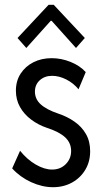

<svg xmlns="http://www.w3.org/2000/svg" viewBox="-20 -780 438 808"><path d="M203.1 7.8Q157.7 7.8 111.1 -13.4Q64.5 -34.7 31.2 -71.3L64.5 -145.5Q93.8 -108.9 130.4 -87.6Q167 -66.4 199.2 -66.4Q233.9 -66.4 256.6 -89.1Q279.3 -111.8 279.3 -144.5Q279.3 -178.2 254.9 -201.4Q230.5 -224.6 179.7 -241.2Q141.6 -253.9 111.6 -276.4Q81.5 -298.8 64.2 -329.6Q46.9 -360.4 46.9 -398.4Q46.9 -439.5 66.9 -470.2Q86.9 -501 120.8 -518.1Q154.8 -535.2 197.3 -535.2Q237.8 -535.2 276.9 -519.5Q315.9 -503.9 340.8 -476.6L310.5 -404.3Q288.6 -430.7 258.5 -445.8Q228.5 -460.9 199.2 -460.9Q168 -460.9 147.5 -442.4Q127 -423.8 127 -394.5Q127 -363.3 151.1 -341.1Q175.3 -318.8 225.6 -301.8Q263.7 -289.1 293.9 -267.8Q324.2 -246.6 341.8 -215.8Q359.4 -185.1 359.4 -143.6Q359.4 -99.6 338.9 -65.4Q318.4 -31.2 283 -11.7Q247.6 7.8 203.1 7.8ZM90.8 -578.1 53.7 -620.1 184.6 -759.8H206.1L336.9 -620.1L299.8 -578.1L197.3 -692.4H193.4Z"/></svg>

Font: Reddit Sans Condensed
Style: Regular
Weight: 400
Designer: Stephen Hutchings
Foundry: Reddit
Version: Version 1.014